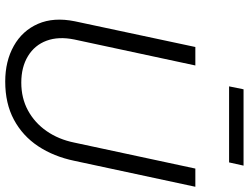

<svg xmlns="http://www.w3.org/2000/svg" viewBox="-126 -792 930 717"><g transform="rotate(90 338.5 -433.0)"><path d="M284 12Q208 12 151 -20Q94 -52 68.5 -110.5Q43 -169 59 -248L155 -698H224L127 -246Q115 -187 131.5 -142.5Q148 -98 189 -73Q230 -48 288 -48Q346 -48 392 -73Q438 -98 469 -142.5Q500 -187 512 -246L609 -698H677L580 -246Q564 -169 525.5 -111Q487 -53 426.5 -20.5Q366 12 284 12ZM302 -824 313 -878H598L586 -824Z"/></g></svg>

Font: Azeret Mono Thin ExtraLight
Style: Italic
Weight: 250
Italic angle: -12°
Version: Version 1.002